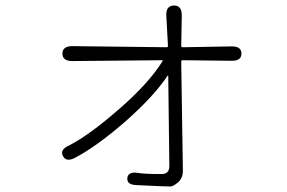

<svg xmlns="http://www.w3.org/2000/svg" viewBox="-20 -624 1040 695"><path d="M597 51Q579 51 560 50L475 46Q438 45 441 20Q444 -4 480 2Q502 6 565 6Q593 6 593 -23L589 -348Q589 -353 586 -349Q537 -276 438 -188Q333 -96 252 -53Q220 -36 208 -59Q196 -82 229 -97Q301 -133 412 -230Q518 -322 568 -402Q571 -406 566 -406L242 -403Q206 -403 206 -430Q206 -457 242 -457L583 -453Q588 -453 588 -458L582 -567Q580 -603 609 -604Q638 -605 638 -568L636 -458Q636 -453 641 -453L817 -456Q854 -457 854 -430Q854 -403 817 -404L641 -406Q636 -406 636 -401L642 -6Q642 21 624.5 36Q607 51 597 51Z"/></svg>

Font: Resource Han Rounded KR Light
Style: Regular
Weight: 300
Designer: Cyano Hao (round all glyphs); Ryoko NISHIZUKA 西塚涼子 (kana, bopomofo & ideographs); Paul D. Hunt (Latin, Greek & Cyrillic)
Foundry: Cyano Hao
Version: 0.990